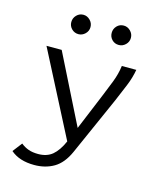

<svg xmlns="http://www.w3.org/2000/svg" viewBox="-123 -759 871 1024"><g transform="rotate(15 312.5 -247.0)"><path d="M163 174Q80 174 32 132L72 80Q92 96 114.5 104Q137 112 168 112Q216 112 246.5 86.5Q277 61 301 7L62 -457H146L336 -77L418 -275Q437 -321 454.5 -366Q472 -411 478 -457H558Q550 -411 530.5 -364Q511 -317 491 -270L348 52Q318 119 271 146.5Q224 174 163 174ZM210 -561Q188 -561 172.5 -576.5Q157 -592 157 -614Q157 -636 172.5 -652Q188 -668 210 -668Q231 -668 247 -652Q263 -636 263 -614Q263 -592 247 -576.5Q231 -561 210 -561ZM433 -561Q410 -561 395 -576.5Q380 -592 380 -614Q380 -636 395 -652Q410 -668 433 -668Q454 -668 470 -652Q486 -636 486 -614Q486 -592 470 -576.5Q454 -561 433 -561Z"/></g></svg>

Font: Inconsolata Expanded
Style: Regular
Weight: 400
Width: 7
Monospace: yes
Designer: Raph Levien, Cyreal, Brenton Simpson
Foundry: Raph Levien, Cyreal, Google
Version: Version 3.100; ttfautohint (v1.8.4.7-5d5b)